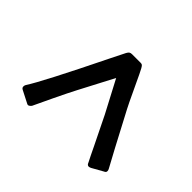

<svg xmlns="http://www.w3.org/2000/svg" viewBox="-93 -753 662 662"><g transform="rotate(45 238.0 -422.0)"><path d="M446.3 -276.4Q449.2 -271.5 449.2 -267.1Q449.2 -263.2 447.3 -261Q445.3 -258.8 439.9 -256.3L400.9 -234.4Q399.4 -233.9 397 -232.9Q394.5 -231.9 393.1 -231.9Q388.2 -231.9 385.7 -234.6Q383.3 -237.3 380.9 -243.2Q377.4 -249.5 370.8 -263.2Q364.3 -276.9 354.5 -296.9L304.7 -398.4L243.2 -515.1L177.7 -390.1Q163.6 -363.3 138.7 -311.3Q113.8 -259.3 106 -242.2Q103.5 -238.8 100.1 -236.3Q96.7 -233.9 94.2 -233.9Q91.3 -233.9 87.4 -236.3L44.4 -258.3Q37.6 -261.7 37.6 -268.1Q37.6 -273.4 40 -277.3Q70.8 -324.2 181.6 -550.3L206.5 -600.1Q210 -606.4 213.6 -609.1Q217.3 -611.8 224.1 -611.8H266.1Q271.5 -611.8 274.2 -609.4Q276.9 -606.9 280.8 -600.1Q287.6 -587.9 305.7 -548.8Q336.9 -481 356.4 -445.3Q376 -407.7 410.9 -342Q445.8 -276.4 446.3 -276.4Z"/></g></svg>

Font: David Libre Medium
Style: Regular
Weight: 500
Version: Version 1.000